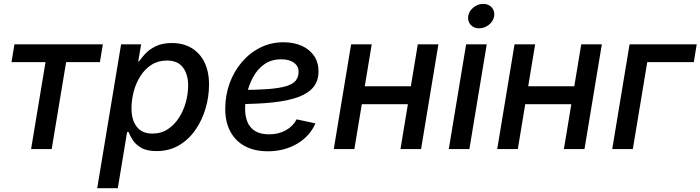

<svg xmlns="http://www.w3.org/2000/svg" viewBox="-20 -777 3652 1001"><path d="M142.1 0 217.3 -453.1H40L55.2 -545.9H516.1L501 -453.1H324.7L249.5 0Z M486.8 204.1 611.3 -545.9H715.8L700.7 -457H705.1Q717.3 -475.6 738.5 -498Q759.8 -520.5 793.5 -536.6Q827.1 -552.7 876.5 -552.7Q934.6 -552.7 978 -527.1Q1021.5 -501.5 1045.7 -452.9Q1069.8 -404.3 1069.8 -335.4Q1069.8 -273.4 1051.8 -211.9Q1033.7 -150.4 999 -100.1Q964.4 -49.8 913.3 -19.5Q862.3 10.7 796.4 10.7Q745.1 10.7 715.6 -6.8Q686 -24.4 671.4 -47.9Q656.7 -71.3 650.4 -88.4H642.6L594.2 204.1ZM774.4 -80.6Q820.8 -80.6 855.5 -103.8Q890.1 -127 913.8 -164.3Q937.5 -201.7 949.2 -245.6Q960.9 -289.6 960.9 -331.1Q960.9 -388.7 934.1 -425Q907.2 -461.4 850.1 -461.4Q804.2 -461.4 769.8 -439.2Q735.4 -417 712.2 -380.6Q689 -344.2 677.2 -300Q665.5 -255.9 665.5 -211.9Q665.5 -151.9 692.9 -116.2Q720.2 -80.6 774.4 -80.6Z M1376.5 11.7Q1307.1 11.7 1257.6 -14.6Q1208 -41 1181.2 -90.6Q1154.3 -140.1 1154.3 -209.5Q1154.3 -280.3 1177.2 -343Q1200.2 -405.8 1241.5 -453.9Q1282.7 -502 1337.9 -529.3Q1393.1 -556.6 1457.5 -556.6Q1512.2 -556.6 1553.5 -538.1Q1594.7 -519.5 1617.7 -485.4Q1640.6 -451.2 1640.6 -404.3Q1640.6 -356.9 1615 -324.2Q1589.4 -291.5 1536.9 -271.7Q1484.4 -252 1404.1 -243.2Q1323.7 -234.4 1214.8 -234.4L1228 -308.1Q1318.4 -308.1 1378.4 -312.7Q1438.5 -317.4 1473.1 -328.1Q1507.8 -338.9 1522.2 -357.2Q1536.6 -375.5 1536.6 -403.3Q1536.6 -432.6 1512.2 -450.2Q1487.8 -467.8 1446.8 -467.8Q1394 -467.8 1357.9 -441.9Q1321.8 -416 1299.8 -375.5Q1277.8 -335 1267.8 -290.5Q1257.8 -246.1 1257.8 -209Q1257.8 -171.9 1269.8 -141.8Q1281.7 -111.8 1309.3 -94.2Q1336.9 -76.7 1383.3 -76.7Q1432.1 -76.7 1470 -97.7Q1507.8 -118.7 1526.4 -154.8L1624.5 -133.8Q1595.7 -66.9 1529.1 -27.6Q1462.4 11.7 1376.5 11.7Z M2148.9 -327.1 2133.3 -233.9H1838.4L1854 -327.1ZM1918 -545.9 1827.6 0H1720.2L1810.5 -545.9ZM2265.6 -545.9 2175.3 0H2067.9L2158.2 -545.9Z M2319.8 0 2410.2 -545.9H2517.6L2427.2 0ZM2478 -629.4Q2450.2 -629.4 2433.6 -647.9Q2417 -666.5 2420.9 -692.9Q2425.3 -719.7 2448.5 -738.3Q2471.7 -756.8 2499 -756.8Q2527.3 -756.8 2543.9 -738.3Q2560.5 -719.7 2556.2 -692.9Q2552.2 -666.5 2529.1 -647.9Q2505.9 -629.4 2478 -629.4Z M3001 -327.1 2985.4 -233.9H2690.4L2706.1 -327.1ZM2770 -545.9 2679.7 0H2572.3L2662.6 -545.9ZM3117.7 -545.9 3027.3 0H2919.9L3010.3 -545.9Z M3612.3 -545.9 3597.2 -453.1H3354.5L3279.3 0H3171.9L3262.2 -545.9Z"/></svg>

Font: Inter Medium
Style: Italic
Weight: 500
Italic angle: -9.3988°
Designer: Rasmus Andersson
Foundry: rsms
Version: Version 4.001;git-66647c0bb